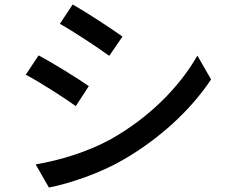

<svg xmlns="http://www.w3.org/2000/svg" viewBox="-20 -799 1040 856"><path d="M304 -779 247 -693C309 -658 416 -587 467 -550L526 -636C479 -670 366 -744 304 -779ZM139 -66 198 37C289 20 429 -28 530 -87C692 -181 831 -309 921 -445L860 -551C779 -409 644 -275 477 -180C372 -122 250 -85 139 -66ZM152 -552 95 -466C159 -432 265 -364 318 -326L376 -415C329 -448 215 -519 152 -552Z"/></svg>

Font: GenYoGothic2 TW M
Style: Regular
Weight: 500
Version: Version 2.100;PS 2.1;hotconv 16.6.51;makeotf.lib2.5.65220 DE